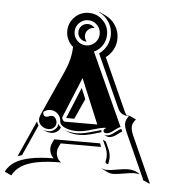

<svg xmlns="http://www.w3.org/2000/svg" viewBox="-81 -748 785 891"><g transform="rotate(5 311.5 -302.0)"><path d="M-26.4 77.6Q-12.2 51 14.6 33.8Q41.5 16.6 85.8 7.6Q130.1 -1.5 194.3 -2Q184.6 -9.5 179.3 -21.9Q174.1 -34.2 174.1 -46.6Q174.1 -58.1 178 -66.7L188.5 -89.8H402.6L408 -73.7H219.7L210 -52Q206.1 -43.7 206.1 -32.7Q206.1 -18.3 212.6 -5Q219.2 8.3 231.2 14.2Q165 14.2 119.5 22.9Q74 31.7 46.4 49.2Q18.8 66.7 4.6 94.2L-25.4 80.1ZM26.1 2.7 101.8 -166Q104.2 -156 110.6 -147.7L46.4 -3.9Q36.4 -1 26.1 2.7ZM110.4 -176.8Q110.4 -186.5 116.9 -201.4L210.2 -408.7Q237.1 -469 238.3 -524.7Q222.7 -537.6 213.9 -556.2Q205.1 -574.7 205.1 -595.7Q205.1 -634 232.3 -661.3Q259.5 -688.5 297.9 -688.5Q336.2 -688.5 363.4 -661.3Q390.6 -634 390.6 -595.7Q390.6 -568.1 375.9 -545.4Q361.1 -522.7 336.9 -511.5L490.2 -173.8Q482.4 -170.7 473.4 -164.3Q464.4 -158 457.9 -152.6Q451.4 -147.2 443 -143.1Q434.6 -138.9 426.8 -138.9Q421.1 -138.9 417 -142Q412.8 -145 412.8 -149.4Q412.8 -153.8 416 -157Q419.2 -160.2 425.8 -164.1Q412.6 -164.1 394.5 -159.8Q376.5 -155.5 361.1 -150.5Q345.7 -145.5 325.8 -141.2Q305.9 -137 289.3 -137Q267.6 -137 249 -142.2Q230.5 -147.5 219.7 -156.4Q209 -165.3 209 -175.8Q209 -195.1 194.3 -209.5Q179.7 -223.9 159.2 -223.9Q141.1 -223.9 127.2 -212.2Q127.2 -191.4 142.3 -191.2Q147.5 -191.2 155.2 -194.2Q162.8 -197.3 168 -197.3Q179.4 -197.3 185.9 -187.3Q192.4 -177.2 192.4 -166.3Q192.4 -153.3 182.4 -144.2Q172.4 -135 158.2 -135Q138.4 -135 124.4 -147.2Q110.4 -159.4 110.4 -176.8ZM131.3 -130.6 131.6 -130.9Q144 -125 158.2 -125.2Q175.3 -125.2 188 -136.1Q200.7 -147 202.1 -163.3Q206.1 -154.8 214.4 -147.9Q210.2 -135 198.5 -126.8Q186.8 -118.7 172.4 -118.7Q157.2 -118.7 145.5 -124ZM217 -195.3Q217 -182.1 228.5 -175.8H381.8L294.9 -384.5ZM229.2 -138.9Q254.6 -127.2 289.3 -127.2Q308.3 -127.2 328.2 -131.6Q348.1 -136 370 -142.7Q391.8 -149.4 403.3 -151.9Q403.3 -150.6 403.1 -149.4Q403.1 -145.5 404.5 -142.1Q397.2 -140.1 381.7 -135.5Q366.2 -130.9 356.2 -128.2Q346.2 -125.5 331.4 -123Q316.7 -120.6 303.5 -120.6Q268.3 -120.6 243.4 -132.3ZM235.1 -193.4 294.9 -338.6 315.9 -288.1 273.2 -193.4ZM256.5 -637.1Q239.3 -619.9 239.3 -595.7Q239.3 -571.5 256.5 -554.3Q273.7 -537.1 297.9 -537.1Q322 -537.1 339.2 -554.3Q356.4 -571.5 356.4 -595.7Q356.4 -619.9 339.2 -637.1Q322 -654.3 297.9 -654.3Q273.7 -654.3 256.5 -637.1ZM297.9 -636.7Q307.6 -636.7 316 -632.4Q324.5 -628.2 330.3 -620.8H327.9Q311.8 -620.8 300.3 -609.4Q288.8 -597.9 288.8 -581.5Q288.8 -567.4 297.9 -556.6V-554.7Q280.8 -554.7 268.8 -566.7Q256.8 -578.6 256.8 -595.7Q256.8 -612.8 268.8 -624.8Q280.8 -636.7 297.9 -636.7ZM344.2 -695.8 345.2 -697.5 375.2 -683.6Q404.5 -669.9 422.4 -642.5Q440.2 -615 440.2 -581.5Q440.2 -554 427.7 -530.2Q415.3 -506.3 393.8 -490.7L503.9 -246.1Q508.5 -236.1 514.4 -229.7Q520.8 -228.8 528.3 -228.8L558.3 -214.8Q550 -205.1 546 -196.5Q542 -188 542 -177.7Q542 -161.6 553.5 -136.2L648.2 74.5L645.3 76.4L615.2 62.5L614.7 57.6L521.5 -149.4Q509.8 -175.5 509.8 -191.4Q509.8 -209 524.2 -227.1Q516.1 -227.3 509.8 -228.5Q503.4 -229.7 496.1 -232.9Q488.8 -236.1 482.7 -242.7Q476.6 -249.3 472.2 -259.3L361.3 -505.4Q383.5 -521.2 395.9 -544.9Q408.2 -568.6 408.2 -595.7Q408.2 -628.4 390.6 -655.5Q373 -682.6 344.2 -695.8ZM413.8 -107.4 428 -100.8 443.1 -67.4Q452.1 -46.9 452.1 -26.9Q452.1 -19.3 450.4 -10Q448.7 -0.7 448.7 -0.2Q448.7 3.4 450.4 3.7Q435.8 2.2 434.6 -5.9Q434.8 -7.3 435.8 -12.1Q436.8 -16.8 437.4 -22.2Q438 -27.6 438 -33.4Q438 -53.5 429 -74ZM415 -131.6Q420.4 -129.2 426.8 -129.2Q436 -129.2 445.6 -133.5Q455.1 -137.9 462 -143.6Q469 -149.2 478 -155.6Q487.1 -162.1 493.9 -164.8L494.6 -165L499.8 -154.1Q494.6 -150.9 486.3 -144.5Q478 -138.2 472 -133.9Q466.1 -129.6 457.5 -126.1Q449 -122.6 440.9 -122.6Q434.8 -122.6 429.2 -125ZM420.4 24.4Q430.2 30.3 445.3 30.3Q460 30.3 492.6 24.4Q525.1 18.6 541 18.6Q576.4 18.6 598.1 37.6L594.5 36.9Q582.3 34.2 571.3 34.2Q556.2 34.2 523.3 40.2Q490.5 46.1 475.3 46.1Q462.2 46.1 452.9 42L422.9 27.8Z"/></g></svg>

Font: AgreloyS1
Style: Medium
Weight: 400
Designer: gluk
Foundry: gluk
Version: Version 0.27